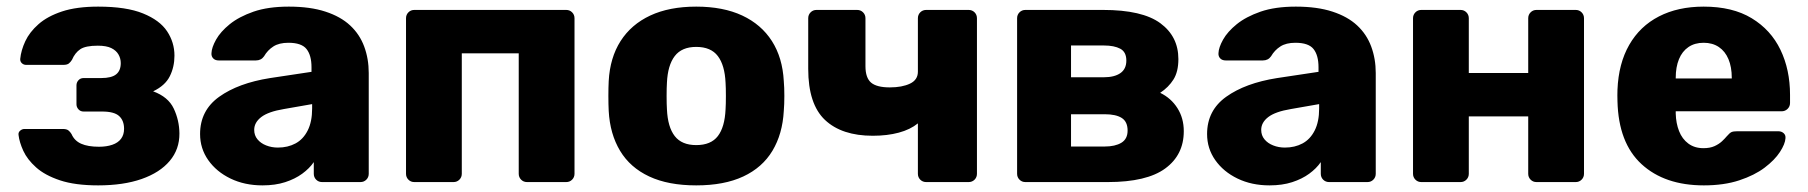

<svg xmlns="http://www.w3.org/2000/svg" viewBox="-20 -550 5462 580"><path d="M276.6 10Q207.2 10 161.4 -5.2Q115.6 -20.5 89 -44.4Q62.4 -68.2 50.4 -94.4Q38.5 -120.6 36 -142.2Q34.8 -150 40.8 -155.2Q46.8 -160.4 53.9 -160.4H169.6Q181.1 -160.4 186.5 -156.2Q191.9 -152 196.1 -145Q204.7 -124.9 225.2 -115.8Q245.6 -106.7 279.1 -106.7Q302 -106.7 319.3 -112.7Q336.5 -118.6 345.6 -130.7Q354.8 -142.9 354.8 -160.9Q354.8 -185.8 339.9 -199.4Q325.1 -213.1 288.2 -213.1H232.4Q223 -213.1 217 -219.8Q211 -226.4 211 -235.1V-292.2Q211 -301 217 -307.6Q223 -314.2 232.4 -314.2H285.6Q316.9 -314.2 330.8 -325.4Q344.8 -336.5 344.8 -359.4Q344.8 -373.4 337.9 -385.4Q331.1 -397.4 316.3 -404.7Q301.5 -412 275.4 -412Q238.4 -412 222.5 -401.3Q206.6 -390.6 197.5 -369.4Q193.2 -362.4 187.9 -358.2Q182.5 -354 171 -354H59Q51.3 -354 45.9 -359.2Q40.5 -364.4 41.1 -372.1Q43.6 -397.9 56.4 -425.5Q69.3 -453.1 96.3 -476.9Q123.3 -500.8 167.4 -515.4Q211.5 -530 276.6 -530Q361.6 -530 412.1 -509.4Q462.6 -488.9 484.8 -455.4Q507 -421.9 507 -381.9Q507 -347.7 492.9 -319.6Q478.9 -291.5 442.6 -274.1Q488.2 -257.4 504.9 -222Q521.6 -186.6 522 -147.1Q522.4 -99.1 492.7 -63.9Q463 -28.6 407.9 -9.3Q352.7 10 276.6 10Z M772.8 10Q719.1 10 676.4 -10.6Q633.8 -31.2 609.1 -66.3Q584.4 -101.4 584.4 -145.2Q584.4 -216.4 642.2 -257.7Q700 -299 795.5 -314.1L921 -333V-346.8Q921 -382.9 906 -401.8Q891 -420.8 851.2 -420.8Q823 -420.8 805.7 -409.6Q788.4 -398.5 777.6 -379.9Q768.9 -367.4 753 -367.4H640.8Q630 -367.4 624.1 -373.6Q618.1 -379.8 618.8 -389.4Q619.4 -406.5 632.7 -430.3Q646 -454.1 673.9 -476.8Q701.9 -499.5 745.9 -514.8Q790 -530 852.5 -530Q917.1 -530 963.1 -514.9Q1009.1 -499.9 1037.8 -473.1Q1066.5 -446.4 1080.2 -409.4Q1093.9 -372.5 1093.9 -329.4V-25.1Q1093.9 -14.5 1086.6 -7.2Q1079.4 0 1068.7 0H953Q942.4 0 935.1 -7.2Q927.9 -14.5 927.9 -25.1V-60.3Q914.6 -41 892.9 -25.2Q871.3 -9.4 841.4 0.3Q811.6 10 772.8 10ZM819.6 -104.2Q849.4 -104.2 872.7 -116.7Q896 -129.2 909.4 -155.7Q922.9 -182.2 922.9 -222.1V-235.5L837.6 -220.6Q790.6 -212.8 769.2 -196.4Q747.9 -180 747.9 -157.7Q747.9 -141 757.8 -129.1Q767.7 -117.1 784.1 -110.7Q800.5 -104.2 819.6 -104.2Z M1231.6 0Q1221 0 1213.8 -7.2Q1206.5 -14.5 1206.5 -25.1V-494.9Q1206.5 -505.5 1213.8 -512.8Q1221 -520 1231.6 -520H1690.4Q1701 -520 1708.2 -512.8Q1715.5 -505.5 1715.5 -494.9V-25.1Q1715.5 -14.5 1708.2 -7.2Q1701 0 1690.4 0H1572.1Q1561.5 0 1554.3 -7.2Q1547 -14.5 1547 -25.1V-388.9H1375V-25.1Q1375 -14.5 1367.7 -7.2Q1360.5 0 1349.9 0Z M2083.2 10Q1998.7 10 1941.2 -16.9Q1883.6 -43.8 1853.1 -94.5Q1822.6 -145.3 1818.8 -214.9Q1817.8 -234.9 1817.8 -260.3Q1817.8 -285.8 1818.8 -305.1Q1822.6 -375.7 1854.7 -426Q1886.8 -476.2 1944.3 -503.1Q2001.9 -530 2083.2 -530Q2164.6 -530 2222.2 -503.1Q2279.7 -476.2 2311.8 -426Q2343.9 -375.7 2347.7 -305.1Q2349.4 -285.8 2349.4 -260.3Q2349.4 -234.9 2347.7 -214.9Q2343.9 -145.3 2313.4 -94.5Q2282.9 -43.8 2225.3 -16.9Q2167.7 10 2083.2 10ZM2083.2 -111.7Q2127.6 -111.7 2148.5 -138.9Q2169.4 -166.1 2171.8 -219.9Q2172.8 -234.9 2172.8 -260Q2172.8 -285.1 2171.8 -300.1Q2169.4 -353 2148.5 -380.6Q2127.6 -408.3 2083.2 -408.3Q2039.5 -408.3 2018.3 -380.6Q1997.1 -353 1994.7 -300.1Q1993.7 -285.1 1993.7 -260Q1993.7 -234.9 1994.7 -219.9Q1997.1 -166.1 2018.3 -138.9Q2039.5 -111.7 2083.2 -111.7Z M2777.9 0Q2767.3 0 2760 -7.2Q2752.8 -14.5 2752.8 -25.1V-177.3Q2729.8 -158.6 2695.1 -149.3Q2660.4 -139.9 2616.5 -139.9Q2522.8 -139.9 2472.1 -187.7Q2421.5 -235.5 2421.5 -342V-494.9Q2421.5 -505.5 2428.8 -512.8Q2436 -520 2446.6 -520H2569.2Q2579.9 -520 2587.1 -512.8Q2594.4 -505.5 2594.4 -494.9V-350.1Q2594.4 -314.9 2611.4 -300.4Q2628.5 -286 2668 -286Q2705.2 -286 2729 -297.4Q2752.8 -308.7 2752.8 -333.5V-494.9Q2752.8 -505.5 2760 -512.8Q2767.3 -520 2777.9 -520H2906.1Q2916.7 -520 2924 -512.8Q2931.2 -505.5 2931.2 -494.9V-25.1Q2931.2 -14.5 2924 -7.2Q2916.7 0 2906.1 0Z M3077.6 0Q3067 0 3059.8 -7.2Q3052.5 -14.5 3052.5 -25.1V-494.9Q3052.5 -505.5 3059.8 -512.8Q3067 -520 3077.6 -520H3312.1Q3430.7 -520 3485.2 -479.9Q3539.7 -439.8 3539.7 -371.5Q3539.7 -333.5 3524.9 -309.9Q3510 -286.3 3484.7 -269.6Q3517.9 -253.4 3536.9 -223.2Q3556 -193 3556 -153.7Q3556 -82.1 3500 -41.1Q3444 0 3326.5 0ZM3215.4 -107.4H3317.2Q3348.5 -107.4 3367.4 -118.7Q3386.3 -130.1 3386.3 -155.6Q3386.3 -182.3 3368.7 -193.6Q3351.1 -204.9 3317.2 -204.9H3215.4ZM3215.4 -316.6H3314.6Q3346.5 -316.6 3364.5 -329.1Q3382.5 -341.6 3382.5 -367.1Q3382.5 -393 3364.2 -402.8Q3345.9 -412.6 3314.6 -412.6H3215.4Z M3814.8 10Q3761.1 10 3718.4 -10.6Q3675.8 -31.2 3651.1 -66.3Q3626.4 -101.4 3626.4 -145.2Q3626.4 -216.4 3684.2 -257.7Q3742 -299 3837.5 -314.1L3963 -333V-346.8Q3963 -382.9 3948 -401.8Q3933 -420.8 3893.2 -420.8Q3865 -420.8 3847.7 -409.6Q3830.4 -398.5 3819.6 -379.9Q3810.9 -367.4 3795 -367.4H3682.8Q3672 -367.4 3666.1 -373.6Q3660.1 -379.8 3660.8 -389.4Q3661.4 -406.5 3674.7 -430.3Q3688 -454.1 3715.9 -476.8Q3743.9 -499.5 3787.9 -514.8Q3832 -530 3894.5 -530Q3959.1 -530 4005.1 -514.9Q4051.1 -499.9 4079.8 -473.1Q4108.5 -446.4 4122.2 -409.4Q4135.9 -372.5 4135.9 -329.4V-25.1Q4135.9 -14.5 4128.6 -7.2Q4121.4 0 4110.7 0H3995Q3984.4 0 3977.1 -7.2Q3969.9 -14.5 3969.9 -25.1V-60.3Q3956.6 -41 3934.9 -25.2Q3913.3 -9.4 3883.4 0.3Q3853.6 10 3814.8 10ZM3861.6 -104.2Q3891.4 -104.2 3914.7 -116.7Q3938 -129.2 3951.4 -155.7Q3964.9 -182.2 3964.9 -222.1V-235.5L3879.6 -220.6Q3832.6 -212.8 3811.2 -196.4Q3789.9 -180 3789.9 -157.7Q3789.9 -141 3799.8 -129.1Q3809.7 -117.1 3826.1 -110.7Q3842.5 -104.2 3861.6 -104.2Z M4273.6 0Q4263 0 4255.8 -7.2Q4248.5 -14.5 4248.5 -25.1V-494.9Q4248.5 -505.5 4255.8 -512.8Q4263 -520 4273.6 -520H4391.9Q4402.5 -520 4409.7 -512.8Q4417 -505.5 4417 -494.9V-329.4H4596.5V-494.9Q4596.5 -505.5 4603.8 -512.8Q4611 -520 4621.6 -520H4739.9Q4750.5 -520 4757.7 -512.8Q4765 -505.5 4765 -494.9V-25.1Q4765 -14.5 4757.7 -7.2Q4750.5 0 4739.9 0H4621.6Q4611 0 4603.8 -7.2Q4596.5 -14.5 4596.5 -25.1V-198.3H4417V-25.1Q4417 -14.5 4409.7 -7.2Q4402.5 0 4391.9 0Z M5127 10Q5008.7 10 4938.9 -54.1Q4869.1 -118.2 4866.1 -244.4Q4865.8 -251.2 4865.8 -261.9Q4865.8 -272.5 4866.1 -278.8Q4869.3 -358 4901.6 -414.4Q4933.9 -470.8 4991.4 -500.4Q5048.9 -530 5126.4 -530Q5213.9 -530 5271.6 -494.9Q5329.4 -459.9 5358.4 -399.7Q5387.4 -339.5 5387.4 -263.3V-238.9Q5387.4 -228.3 5379.9 -221Q5372.5 -213.8 5361.9 -213.8H5042.1Q5042.1 -213.1 5042.1 -211Q5042.1 -208.9 5042.1 -206.9Q5042.9 -177.5 5052.2 -153.9Q5061.5 -130.2 5080.2 -116.3Q5099 -102.4 5125.7 -102.4Q5145.6 -102.4 5159.1 -108.5Q5172.6 -114.6 5181.8 -123.2Q5191 -131.9 5196 -138Q5205 -148.5 5210.6 -151Q5216.3 -153.5 5227.9 -153.5H5352Q5361.6 -153.5 5368.1 -147.7Q5374.6 -141.9 5373.6 -132.2Q5372.6 -115.1 5356.9 -90.9Q5341.1 -66.6 5310.6 -43.5Q5280 -20.4 5233.9 -5.2Q5187.7 10 5127 10ZM5042.1 -312.9H5211.4V-315Q5211.4 -347.5 5201.4 -371.3Q5191.5 -395 5172.4 -407.9Q5153.2 -420.8 5126.4 -420.8Q5099.5 -420.8 5080.6 -407.9Q5061.6 -395 5051.9 -371.3Q5042.1 -347.5 5042.1 -315Z"/></svg>

Font: Rubik Light
Style: Regular
Weight: 300
Designer: Hubert and Fischer
Foundry: Hubert and Fischer
Version: Version 2.300;gftools[0.9.30]